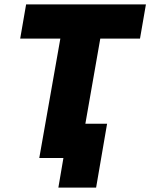

<svg xmlns="http://www.w3.org/2000/svg" viewBox="-20 -720 685 875"><path d="M159 0H269L246 135H418L468 -156H369L437 -544H618L645 -700H99L72 -544H255Z"/></svg>

Font: Fixel Display 20240404 ExBold
Style: Italic
Weight: 800
Italic angle: -10°
Designer: AlfaBravo + MacPaw
Foundry: Kyrylo Tkachov, Marchela Mozhyna, Serhii Makarenko, Maria Weinstein, Zakhar Kryvoshyya
Version: Version 1.211;Glyphs 3.2 (3225)